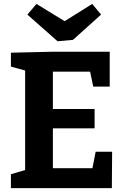

<svg xmlns="http://www.w3.org/2000/svg" viewBox="-20 -971 649 991"><path d="M473.7 -187.7H558.7L557.3 0H36.3V-71.7L128.7 -99L109.7 -70.3V-630L128 -602L36.3 -627.3V-699L250 -704H546.3V-524H461.3L441 -620.7L467.7 -601H230.7L253 -623.3V-386L230.7 -408.3H468.3V-308.7H230.7L253 -334.3V-80.7L230.7 -103H480L452.7 -80.7ZM456 -950.7 501.7 -895.7 356.7 -765.3 277 -758 121.3 -895.7 168.3 -950.7 363.7 -831 266.7 -832.3Z"/></svg>

Font: Bitter Thin
Style: Regular
Weight: 100
Designer: Sol Matas, and Bitter project Authors
Foundry: Sol Matas
Version: Version 2.002